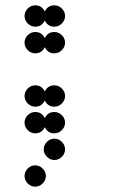

<svg xmlns="http://www.w3.org/2000/svg" viewBox="-20 -500 472 720"><path d="M84 188Q72 176 72 160Q72 144 84 132Q96 120 112 120Q128 120 140 132Q152 144 152 160Q152 176 140 188Q128 200 112 200Q96 200 84 188ZM156 88Q144 76 144 60Q144 44 156 32Q168 20 184 20Q200 20 212 32Q224 44 224 60Q224 76 212 88Q200 100 184 100Q168 100 156 88ZM112 -80Q137 -80 148 -57Q159 -80 184 -80Q200 -80 212 -68Q224 -56 224 -40Q224 -24 212 -12Q200 0 184 0Q159 0 148 -23Q137 0 112 0Q96 0 84 -12Q72 -24 72 -40Q72 -56 84 -68Q96 -80 112 -80ZM112 -180Q137 -180 148 -157Q159 -180 184 -180Q200 -180 212 -168Q224 -156 224 -140Q224 -124 212 -112Q200 -100 184 -100Q159 -100 148 -123Q137 -100 112 -100Q96 -100 84 -112Q72 -124 72 -140Q72 -156 84 -168Q96 -180 112 -180ZM112 -380Q137 -380 148 -357Q159 -380 184 -380Q200 -380 212 -368Q224 -356 224 -340Q224 -324 212 -312Q200 -300 184 -300Q159 -300 148 -323Q137 -300 112 -300Q96 -300 84 -312Q72 -324 72 -340Q72 -356 84 -368Q96 -380 112 -380ZM112 -480Q137 -480 148 -457Q159 -480 184 -480Q200 -480 212 -468Q224 -456 224 -440Q224 -424 212 -412Q200 -400 184 -400Q159 -400 148 -423Q137 -400 112 -400Q96 -400 84 -412Q72 -424 72 -440Q72 -456 84 -468Q96 -480 112 -480Z"/></svg>

Font: Dotrice Condensed
Style: Regular
Weight: 400
Width: 2
Monospace: yes
Designer: Paul Flo Williams
Foundry: His Deeds Are Dust
Version: Version 1.001